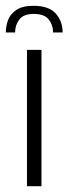

<svg xmlns="http://www.w3.org/2000/svg" viewBox="-33 -642 236 662"><path d="M82 -622Q136 -622 159.5 -595Q183 -568 183 -530H150Q150 -556 135 -575Q120 -594 83 -594Q48 -594 33.5 -574.5Q19 -555 19 -530H-13Q-13 -551 -5.5 -572Q2 -593 23 -607.5Q44 -622 82 -622ZM60 -470H110V0H60Z"/></svg>

Font: Smooch Sans
Style: Regular
Weight: 400
Designer: Robert E. Leuschke
Foundry: Robert E. Leuschke
Version: Version 1.010; ttfautohint (v1.8.3)